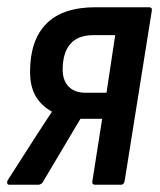

<svg xmlns="http://www.w3.org/2000/svg" viewBox="-25 -510 443 530"><path d="M1 0Q-4 0 -5 -4Q-6 -8 -4 -12L69 -126Q81 -145 93 -163Q105 -181 118 -201V-202Q89 -218 73.5 -244.5Q58 -271 58 -312Q58 -399 103 -444.5Q148 -490 239 -490H386Q396 -490 394 -480L319 -10Q317 0 309 0H238Q228 0 230 -10L257 -182H197L93 -7Q88 0 80 0ZM211 -254H269L293 -413H233Q190 -413 169 -388.5Q148 -364 148 -318Q148 -288 164.5 -271Q181 -254 211 -254Z"/></svg>

Font: Sofia Sans Condensed SemiBold
Style: Italic
Weight: 600
Italic angle: -9°
Version: Version 4.100